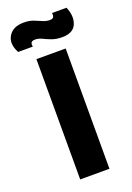

<svg xmlns="http://www.w3.org/2000/svg" viewBox="-166 -731 538 783"><g transform="rotate(-20 103.0 -340.0)"><path d="M41 0V-522H168V0ZM171 -570Q146 -570 127 -577Q108 -584 93 -591.5Q78 -599 63 -599Q49 -599 45.5 -592Q42 -585 45 -575H-19Q-42 -618 -23 -649Q-4 -680 43 -680Q67 -680 85 -673Q103 -666 117.5 -659.5Q132 -653 147 -653Q160 -653 163.5 -659.5Q167 -666 165 -677H228Q246 -635 232.5 -602.5Q219 -570 171 -570Z"/></g></svg>

Font: Bricolage Grotesque 96pt SemiBold
Style: Regular
Weight: 600
Designer: Mathieu Triay
Foundry: Atelier Triay
Version: Version 1.001; ttfautohint (v1.8.4.7-5d5b);gftools[0.9.33.de